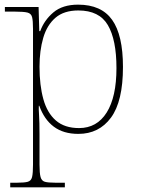

<svg xmlns="http://www.w3.org/2000/svg" viewBox="-20 -566 614 826"><path d="M24 240V220H55Q85 220 99.5 216Q114 212 118 195.5Q122 179 122 142V-442Q122 -477 118 -492.5Q114 -508 98 -512Q82 -516 45 -516H1V-536H146L149 -432H153Q170 -479 209.5 -512.5Q249 -546 316 -546Q416 -546 462.5 -480.5Q509 -415 509 -278Q509 -130 457.5 -60Q406 10 317 10Q253 10 211.5 -21Q170 -52 149 -111H147Q146 -99 148 -70.5Q150 -42 150 13V142Q150 179 154.5 195.5Q159 212 173 216Q187 220 217 220H259V240ZM320 -15Q397 -15 439 -82Q481 -149 481 -273Q481 -395 444 -458Q407 -521 317 -521Q255 -521 218.5 -489.5Q182 -458 166 -403Q150 -348 150 -279Q150 -199 166.5 -139.5Q183 -80 220.5 -47.5Q258 -15 320 -15Z"/></svg>

Font: Noto Serif Thin
Style: Regular
Weight: 100
Designer: Monotype Design Team
Foundry: Monotype Imaging Inc.
Version: Version 2.015